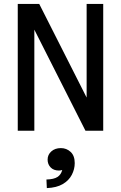

<svg xmlns="http://www.w3.org/2000/svg" viewBox="-20 -670 620 984"><path d="M71 0V-650H181L424 -170V-650H509V0H418L156 -518V0ZM220 294 218 250Q256 249 274.5 237Q293 225 299 201Q291 204 282 204Q255 204 239.5 188Q224 172 224 148Q224 123 243 106Q262 89 292 89Q321 89 342 108.5Q363 128 363 166Q363 197 348 226Q333 255 301.5 273.5Q270 292 220 294Z"/></svg>

Font: Sometype Mono Medium
Style: Regular
Weight: 500
Monospace: yes
Designer: Ryoichi Tsunekawa
Foundry: Dharma Type
Version: Version 1.000; ttfautohint (v1.8.3)